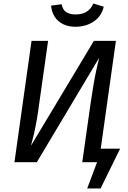

<svg xmlns="http://www.w3.org/2000/svg" viewBox="-20 -921 727 1090"><path d="M513 -689H638L541 0H447L495 -339Q503 -393 511 -440Q519 -487 527.5 -526Q536 -565 543 -593L189 0H62L159 -689H253L205 -350Q197 -288 189 -242.5Q181 -197 173 -162Q165 -127 156 -94ZM504 -77H662L551 149H475L531 0H493ZM408 -769Q368 -769 338 -784Q308 -799 290.5 -826Q273 -853 270 -889L330 -897Q336 -865 356 -852Q376 -839 410 -839Q446 -839 471 -854Q496 -869 510 -901L569 -883Q556 -828 511.5 -798.5Q467 -769 408 -769Z"/></svg>

Font: Fira Sans Variable
Style: Italic
Weight: 397
Italic angle: -8°
Designer: Carrois Corporate & Edenspiekermann AG
Foundry: Carrois Corporate GbR & Edenspiekermann AG
Version: Version 4.202